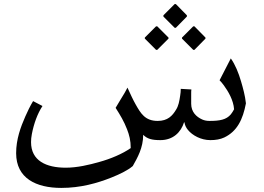

<svg xmlns="http://www.w3.org/2000/svg" viewBox="-20 -685 1291 940"><path d="M132 11C132 -1 133 -14 136 -29C146 -80 163 -128 188 -166L142 -190C127 -165 115 -140 104 -115C81 -63 59 -3 59 65C59 188 157 235 280 235C374 235 456 212 526 184C563 169 603 151 630 128C653 87 681 39 681 -25C701 -5 724 1 765 1C828 1 866 -38 881 -86H883C885 -72 891 -60 900 -49C922 -22 964 1 1010 1C1036 1 1059 -3 1078 -12C1141 -42 1169 -100 1184 -179C1180 -217 1170 -253 1160 -287C1148 -328 1132 -368 1110 -399L1055 -292C1061 -286 1068 -278 1076 -267C1097 -238 1123 -195 1126 -150C1121 -141 1116 -132 1110 -125C1088 -99 1056 -93 1006 -93C993 -93 981 -95 970 -100C941 -113 916 -137 916 -177V-224C916 -234 916 -242 917 -247L865 -250C865 -239 864 -228 862 -216C858 -189 854 -167 842 -148C824 -118 801 -93 752 -93C690 -93 669 -130 644 -174C632 -195 619 -223 604 -256C599 -247 596 -240 590 -230C576 -206 559 -180 546 -157C569 -121 587 -91 602 -52C613 -24 620 3 620 40C580 68 521 93 466 108C417 122 358 136 302 136C206 136 132 102 132 11ZM986 -496V-501L932 -556H926L871 -501V-496L926 -441H932ZM805 -496V-501L750 -556H744L689 -501V-496L744 -441H750ZM895 -604V-610L841 -665H835L780 -610V-604L835 -549H841Z"/></svg>

Font: Iranian Serif 
Style: Regular
Weight: 400
Designer: Hooman Mehr, Hadi Navid in Neviseh Pardaz Co. Ltd. (http://nevisa.com)
Foundry: http://font-store.ir
Version: 5.0.2 build 3/9/1393